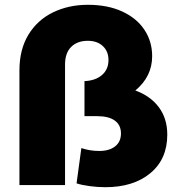

<svg xmlns="http://www.w3.org/2000/svg" viewBox="-20 -771 743 800"><path d="M677 -210Q677 -108 606.5 -49.5Q536 9 419 9Q387 9 353.5 4.5Q320 0 299 -7L319 -154Q354 -142 394 -142Q435 -142 459.5 -161Q484 -180 484 -215Q484 -250 458.5 -268.5Q433 -287 385 -287H332V-433Q378 -435 405 -458.5Q432 -482 432 -521Q432 -557 408.5 -579Q385 -601 346 -601Q302 -601 276.5 -575.5Q251 -550 251 -502V0H61V-478Q61 -565 98.5 -626.5Q136 -688 201 -719.5Q266 -751 346 -751Q429 -751 489.5 -723Q550 -695 582 -646.5Q614 -598 614 -537Q614 -452 544 -394Q607 -371 642 -324Q677 -277 677 -210Z"/></svg>

Font: CMG Sans ExtraBold
Style: Regular
Weight: 800
Designer: Julieta Ulanovsky
Foundry: Julieta Ulanovsky
Version: Version 7.200